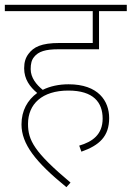

<svg xmlns="http://www.w3.org/2000/svg" viewBox="-20 -642 545 795"><path d="M308 -39 317 -14C391 -40 432 -77 432 -153C432 -224 387 -293 264 -293C224 -293 187 -285 157 -270C131 -291 107 -320 107 -356C107 -378 111 -394 121 -406C139 -429 169 -438 221 -438H390V-596H505V-622H0V-596H364V-464H227C150 -464 119 -447 98 -419C86 -403 80 -385 80 -359C80 -314 104 -282 134 -257C94 -228 69 -184 69 -127C69 -46 126 28 255 133L272 114C122 -12 96 -61 96 -129C96 -211 154 -267 263 -267C367 -267 405 -218 405 -151C405 -85 363 -55 308 -39Z"/></svg>

Font: Noto Sans Devanagari UI Thin
Style: Regular
Weight: 100
Designer: Jelle Bosma - Monotype Design Team
Foundry: Monotype Imaging Inc.
Version: Version 2.004